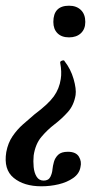

<svg xmlns="http://www.w3.org/2000/svg" viewBox="-37 -378 384 673"><path d="M189 -164Q211 -136 221 -101Q231 -66 228 -45Q222 -9 201 14.5Q180 38 154.5 57.5Q129 77 108 102Q87 127 81 167Q79 187 81 207.5Q83 228 91.5 241.5Q100 255 116 255Q133 255 139.5 242Q146 229 147 215Q148 204 152 189.5Q156 175 167 164.5Q178 154 201 154Q229 154 239.5 171Q250 188 245 208Q241 231 219.5 246Q198 261 168.5 268Q139 275 108 275Q47 275 11 245.5Q-25 216 -15 155Q-9 123 7 99.5Q23 76 44 57.5Q65 39 85 22Q132 -13 151.5 -40Q171 -67 176 -101Q178 -113 177.5 -127.5Q177 -142 174 -158Q173 -163 180.5 -165.5Q188 -168 189 -164ZM205 -358Q231 -358 246.5 -343Q262 -328 262 -301Q262 -276 246.5 -261.5Q231 -247 205 -247Q179 -247 164.5 -261.5Q150 -276 150 -301Q150 -358 205 -358Z"/></svg>

Font: Cormorant Garamond Light
Style: Italic
Weight: 300
Italic angle: -10°
Designer: Christian Thalmann (Catharsis Fonts)
Foundry: Catharsis Fonts
Version: Version 4.001